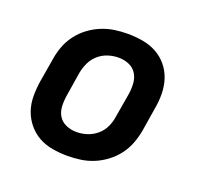

<svg xmlns="http://www.w3.org/2000/svg" viewBox="-99 -640 798 760"><g transform="rotate(20 300.0 -260.0)"><path d="M256 8Q224 8 192.5 2.5Q161 -3 135 -17.5Q109 -32 89.5 -55.5Q70 -79 60 -108Q50 -137 50 -169Q50 -201 55 -233L72 -333Q76 -360 86 -387Q96 -414 114 -438Q132 -462 156 -480Q180 -498 207 -509Q234 -520 261.5 -524Q289 -528 317 -528Q349 -528 380.5 -522.5Q412 -517 438.5 -502.5Q465 -488 484.5 -464.5Q504 -441 513.5 -412Q523 -383 523.5 -351Q524 -319 518 -287L502 -187Q497 -160 487 -133Q477 -106 459 -82Q441 -58 417 -40Q393 -22 366.5 -11Q340 0 312 4Q284 8 256 8ZM258 -93Q280 -93 302 -100Q324 -107 342.5 -122.5Q361 -138 371 -159.5Q381 -181 384 -203L401 -303Q405 -327 403.5 -350Q402 -373 391 -391Q380 -409 359.5 -418Q339 -427 315 -427Q293 -427 271 -420Q249 -413 231 -397.5Q213 -382 203 -360.5Q193 -339 189 -317L173 -217Q169 -193 170 -170Q171 -147 182 -129Q193 -111 213.5 -102Q234 -93 258 -93Z"/></g></svg>

Font: Iosevka Aile
Style: Bold Italic
Weight: 700
Italic angle: -9°
Designer: Belleve Invis
Foundry: Belleve Invis
Version: Version 28.0.1; ttfautohint (v1.8.4)